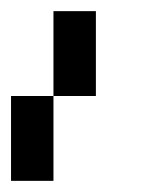

<svg xmlns="http://www.w3.org/2000/svg" viewBox="-20 -174 271 348"><path d="M0 0H76.9V153.8H0ZM76.9 -153.8H153.8V0H76.9Z"/></svg>

Font: Mintsoda - Lime Green 13x16
Style: Regular
Weight: 400
Designer: Mintsoda-15
Version: Version 1.0